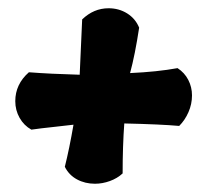

<svg xmlns="http://www.w3.org/2000/svg" viewBox="-20 -575 489 465"><path d="M445 -344Q445 -323 436.5 -303.5Q428 -284 414 -270Q370 -274 281 -276Q277 -221 277 -155Q264 -143 246 -136.5Q228 -130 210 -130Q186 -130 166.5 -140.5Q147 -151 137 -171Q148 -215 158 -273L114 -268Q76 -264 56 -261Q38 -271 27.5 -289.5Q17 -308 17 -330Q17 -371 50 -400Q101 -396 173 -394L179 -528Q207 -555 243 -555Q268 -555 288 -542.5Q308 -530 317 -508Q307 -442 295 -398Q361 -401 410 -410Q427 -399 436 -381.5Q445 -364 445 -344Z"/></svg>

Font: Mogra
Style: Regular
Weight: 400
Designer: Lipi Raval
Foundry: Lipi Raval
Version: Version 1.002;PS 1.002;hotconv 1.0.88;makeotf.lib2.5.647800;